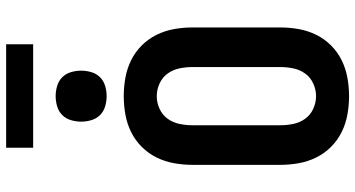

<svg xmlns="http://www.w3.org/2000/svg" viewBox="-292 -884 1183 640"><g transform="rotate(-90 300.0 -563.5)"><path d="M300 8Q269 8 238.5 2.5Q208 -3 180.5 -16.5Q153 -30 131 -52Q109 -74 95.5 -101.5Q82 -129 76.5 -159.5Q71 -190 71 -221V-514Q71 -545 76.5 -575.5Q82 -606 95.5 -633.5Q109 -661 131 -683Q153 -705 180.5 -718.5Q208 -732 238.5 -737.5Q269 -743 300 -743Q331 -743 361.5 -737.5Q392 -732 419.5 -718.5Q447 -705 469 -683Q491 -661 504.5 -633.5Q518 -606 523.5 -575.5Q529 -545 529 -514V-221Q529 -190 523.5 -159.5Q518 -129 504.5 -101.5Q491 -74 469 -52Q447 -30 419.5 -16.5Q392 -3 361.5 2.5Q331 8 300 8ZM300 -102Q322 -102 342.5 -111.5Q363 -121 375.5 -138.5Q388 -156 392.5 -177.5Q397 -199 397 -221V-514Q397 -536 392.5 -557.5Q388 -579 375.5 -596.5Q363 -614 342.5 -623.5Q322 -633 300 -633Q278 -633 257.5 -623.5Q237 -614 224.5 -596.5Q212 -579 207.5 -557.5Q203 -536 203 -514V-221Q203 -199 207.5 -177.5Q212 -156 224.5 -138.5Q237 -121 257.5 -111.5Q278 -102 300 -102ZM300 -800Q283 -800 266 -805Q249 -810 237 -822Q225 -834 220 -851Q215 -868 215 -885Q215 -902 220 -919Q225 -936 237 -948Q249 -960 266 -965Q283 -970 300 -970Q317 -970 334 -965Q351 -960 363 -948Q375 -936 380 -919Q385 -902 385 -885Q385 -868 380 -851Q375 -834 363 -822Q351 -810 334 -805Q317 -800 300 -800ZM128 -1045V-1135H473V-1045Z"/></g></svg>

Font: Iosevka Extrabold Extended
Style: Regular
Weight: 800
Width: 7
Monospace: yes
Designer: Belleve Invis
Foundry: Belleve Invis
Version: Version 32.5.0; ttfautohint (v1.8.4)